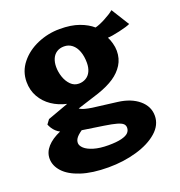

<svg xmlns="http://www.w3.org/2000/svg" viewBox="-129 -606 878 936"><g transform="rotate(-20 309.5 -138.0)"><path d="M20 82Q20 49 44.2 21.8Q68.5 -5.5 113.5 -25Q103 -30 93.5 -38.8Q84 -47.5 77.2 -58.2Q70.5 -69 67 -78L83.5 -100.5L192 -140Q149.5 -149.5 115.8 -172.2Q82 -195 62.2 -229.8Q42.5 -264.5 42.5 -308Q42.5 -362.5 76.8 -405.2Q111 -448 166.2 -471.8Q221.5 -495.5 282 -495.5Q341 -495.5 382.2 -480.5Q423.5 -465.5 449.5 -442.5Q469.5 -447 502.2 -464.2Q535 -481.5 551 -495.5L609 -402.5Q593 -394.5 551 -385Q509 -375.5 489 -375Q496.5 -361.5 502.2 -340.8Q508 -320 508 -300.5Q508 -260.5 488.5 -229.2Q469 -198 435.8 -175.8Q402.5 -153.5 351.5 -136Q345.5 -134 339 -132L237 -99.5Q243.5 -95 253.2 -91.2Q263 -87.5 281.2 -83.8Q299.5 -80 324 -77.5L427 -64.5Q494 -56 534 -22.2Q574 11.5 574 60Q574 108 532.8 144.2Q491.5 180.5 423.2 200.2Q355 220 276.5 220Q193 220 135.2 201Q77.5 182 48.8 150.5Q20 119 20 82ZM312.5 118.5Q355.5 118.5 381 112Q406.5 105.5 416.8 94.5Q427 83.5 427 69Q427 56.5 418.5 48.5Q410 40.5 388.2 34.2Q366.5 28 324 21.5L214.5 5Q203 13 194.2 21Q185.5 29 180.5 37.8Q175.5 46.5 175.5 57Q175.5 71.5 191 85.8Q206.5 100 237.5 109.2Q268.5 118.5 312.5 118.5ZM280.5 -213Q301 -213 317.2 -222.8Q333.5 -232.5 342.2 -251.2Q351 -270 351 -295.5Q351 -329 341.5 -354.8Q332 -380.5 314.2 -394.5Q296.5 -408.5 273 -408.5Q250.5 -408.5 234.8 -398.2Q219 -388 211 -369.5Q203 -351 203 -327Q203 -300.5 212 -274.2Q221 -248 238.5 -230.5Q256 -213 280.5 -213Z"/></g></svg>

Font: TMT Limkin
Style: Regular
Weight: 400
Designer: Gabriel Drozdov
Version: Version 1.000;Glyphs 3.1.2 (3151)